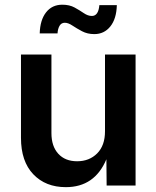

<svg xmlns="http://www.w3.org/2000/svg" viewBox="-20 -773 652 800"><path d="M254.4 6.8Q169.9 6.8 118.7 -46.9Q67.4 -100.6 67.4 -198.7V-545.9H194.3V-218.3Q194.3 -163.6 222.9 -132.3Q251.5 -101.1 301.3 -101.1Q352.1 -101.1 384.8 -133.8Q417.5 -166.5 417.5 -226.1V-545.9H544.9V0H424.3L423.3 -109.4Q374.5 6.8 254.4 6.8ZM373 -630.9Q344.2 -630.9 321.8 -642.8Q299.3 -654.8 281.7 -666.5Q264.2 -678.2 250 -678.2Q235.4 -678.2 228 -665.3Q220.7 -652.3 219.7 -633.8H145.5Q147 -689.5 171.9 -721.4Q196.8 -753.4 239.7 -753.4Q269.5 -753.4 290.8 -741.7Q312 -730 329.1 -718.3Q346.2 -706.5 362.8 -706.5Q390.1 -706.5 394 -751.5H466.8Q465.3 -694.8 439.7 -662.8Q414.1 -630.9 373 -630.9Z"/></svg>

Font: Inter SemiBold
Style: Regular
Weight: 600
Designer: Rasmus Andersson
Foundry: rsms
Version: Version 4.001;git-9221beed3